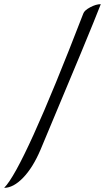

<svg xmlns="http://www.w3.org/2000/svg" viewBox="-88 -740 504 922"><path d="M396 -720Q347 -593 107 -22Q70 65 23 113.5Q-24 162 -68 162Q25 69 312 -675Q317 -690 345 -705Q373 -720 396 -720Z"/></svg>

Font: Dancing Script
Style: Regular
Weight: 400
Designer: Pablo Impallari
Foundry: Pablo Impallari. www.impallari.com
Version: Version 1.002